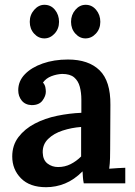

<svg xmlns="http://www.w3.org/2000/svg" viewBox="-20 -764 561 800"><path d="M329 0Q326 -15 325.5 -25.5Q325 -36 324 -50Q289 -15 251 0.5Q213 16 172 16Q104 16 67.5 -21Q31 -58 31 -112Q31 -159 57 -193Q83 -227 125 -249Q167 -271 218 -281.5Q269 -292 319 -294V-349Q319 -378 312.5 -402.5Q306 -427 289 -441.5Q272 -456 239 -456Q216 -455 194 -446.5Q172 -438 159 -420Q167 -411 169 -400.5Q171 -390 171 -382Q171 -364 157 -345Q143 -326 112 -326Q85 -327 70.5 -345Q56 -363 56 -388Q56 -426 83.5 -454.5Q111 -483 158 -499.5Q205 -516 263 -516Q349 -516 395 -471Q441 -426 440 -327Q440 -274 439.5 -234.5Q439 -195 439 -143Q439 -128 438.5 -105.5Q438 -83 435 -61Q473 -64 502 -65V0ZM318 -235Q278 -232 241 -220Q204 -208 180.5 -185Q157 -162 158 -128Q159 -97 178 -82.5Q197 -68 222 -68Q250 -68 274 -80Q298 -92 318 -112Q318 -122 318 -133Q318 -144 318 -155Q318 -169 318 -190Q318 -211 318 -235ZM336 -604Q312 -604 294 -624Q276 -644 276 -673Q276 -702 294 -723Q312 -744 337 -744Q363 -744 380.5 -723Q398 -702 398 -673Q398 -644 379.5 -624Q361 -604 336 -604ZM165 -604Q140 -604 122 -624Q104 -644 104 -673Q104 -702 122.5 -723Q141 -744 165 -744Q192 -744 209 -723Q226 -702 226 -673Q226 -644 207.5 -624Q189 -604 165 -604Z"/></svg>

Font: Lora SemiBold
Style: Regular
Weight: 600
Designer: Olga Karpushina, Alexei Vanyashin (Cyrillic)
Foundry: Cyreal
Version: Version 3.011; ttfautohint (v1.8.4.7-5d5b)